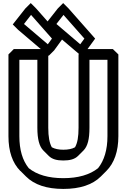

<svg xmlns="http://www.w3.org/2000/svg" viewBox="-20 -1179 825 1249"><path d="M529 -928 502 -891 347 -1023 393 -1082ZM599 -928 426 -1124 391 -1159 356 -1124 274 -1020 309 -985 508 -816 543 -851ZM318 -928 291 -891 136 -1023 182 -1082ZM388 -928 215 -1124 180 -1159 145 -1124 63 -1020 98 -985 297 -816 332 -851ZM679 -790V-293C679 -205 658 -135 618 -85C564 -42 488 -20 392 -20C296 -20 220 -42 167 -85C126 -136 106 -205 106 -293V-790H223V-348C223 -273 236 -226 262 -200L297 -165C319 -143 350 -135 392 -135C434 -135 466 -143 488 -165L523 -200L524 -201C550 -228 562 -273 562 -348V-790ZM750 -825 714 -860H526L491 -825V-348C491 -289 484 -249 468 -221C449 -210 423 -205 392 -205C362 -205 337 -210 317 -221C302 -248 294 -289 294 -348V-825L258 -860H70L35 -825V-293C35 -194 61 -119 112 -67H113L149 -31C203 23 284 50 392 50C500 50 582 23 636 -31L672 -67C723 -118 750 -194 750 -293Z"/></svg>

Font: Hussar Press
Style: Bold
Weight: 700
Foundry: Cannot Into Space Fonts
Version: Version 1.43